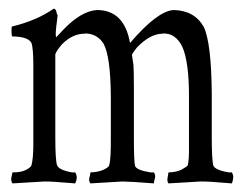

<svg xmlns="http://www.w3.org/2000/svg" viewBox="-20 -447 578 444"><path d="M263.2 -27.3 189 -22.9Q184.6 -29.3 186.8 -36.4Q189 -43.5 189 -48.3Q207 -48.8 219.2 -54.4Q231.4 -60.1 232.4 -64.5Q236.8 -78.6 236.3 -130.9V-223.1Q235.8 -315.4 219.7 -345.7Q204.6 -369.6 176.3 -369.6Q176.3 -369.6 175.8 -369.1Q147 -369.1 122.6 -343.8Q109.9 -328.6 107.9 -321.3V-130.9Q107.9 -77.1 111.8 -65.4Q115.7 -53.7 147 -48.3H153.8Q161.1 -37.6 153.8 -22.9Q96.7 -27.8 82.5 -27.3L8.8 -22.9Q4.9 -28.3 6.3 -36.6L8.8 -48.3Q29.3 -48.3 40.3 -54.2Q51.3 -60.1 52.7 -64.5Q57.1 -80.6 57.1 -113.8V-294.4Q57.1 -335.9 52.7 -347.7Q45.4 -362.3 7.8 -362.8Q6.8 -366.2 6.6 -375.2Q6.3 -384.3 7.8 -385.7Q64.9 -399.4 104.5 -427.2Q109.4 -425.3 110.1 -420.9Q110.8 -416.5 113.3 -411.1Q108.9 -379.4 108.9 -368.2Q108.9 -362.3 109.9 -360.8Q111.8 -362.8 127 -378.9Q168 -421.4 204.1 -423.8Q266.6 -423.8 280.3 -349.6Q280.8 -348.1 280.8 -347.7Q343.8 -421.4 381.3 -423.8Q429.7 -422.9 451.2 -384.8Q468.8 -347.7 469.7 -230.5V-130.9Q469.7 -79.1 473.1 -64.5Q477.1 -53.7 509.3 -48.3H516.1Q520.5 -42 519 -33.4Q517.6 -24.9 516.1 -22.9Q459.5 -27.8 443.8 -27.3L369.6 -22.9Q365.7 -28.3 367.7 -36.6L369.6 -48.3Q389.2 -48.8 400.6 -55.2Q412.1 -61.5 414.1 -64.5Q417.5 -77.6 417 -107.4V-226.1Q417 -304.2 401.4 -339.4Q385.7 -370.6 356.9 -369.6Q356.9 -369.6 356.4 -369.1Q327.1 -369.1 296.4 -336.9Q285.2 -322.3 285.2 -320.3L286.1 -313.5L288.6 -296.9Q289.6 -286.6 289.6 -242.2V-130.9Q289.6 -73.7 292.2 -63.7Q294.9 -53.7 328.1 -48.3H335.9Q340.3 -42 338.1 -34.2Q335.9 -26.4 335.9 -22.9Q279.8 -27.3 263.2 -27.3Z"/></svg>

Font: AMoshref-Thulth
Style: Regular
Weight: 400
Designer: Ali Moshref
Foundry: Ali Moshref
Version: Version 0.1